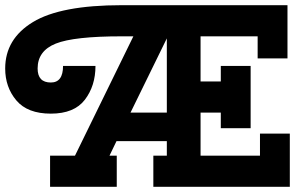

<svg xmlns="http://www.w3.org/2000/svg" viewBox="-65 -720 1169 740"><path d="M-45 -456Q-45 -570 62 -635Q169 -700 404 -700H1043V-495H928V-580H708V-406H786V-466H901V-226H786V-286H708V-120H937V-205H1052V0H526V-120H578V-176H384L357 -120H385V0H128V-120H224L449 -580H404Q220 -580 150 -552Q80 -524 80 -456Q80 -402 131 -402Q178 -402 178 -466H303Q303 -389 262 -335.5Q221 -282 131 -282Q41 -282 -2 -333Q-45 -384 -45 -456ZM578 -286V-572L438 -286Z"/></svg>

Font: Cherry Swash
Style: Bold
Weight: 700
Designer: Kasatkina Nataliya
Foundry: Nataliya Kasatkina
Version: Version 1.001